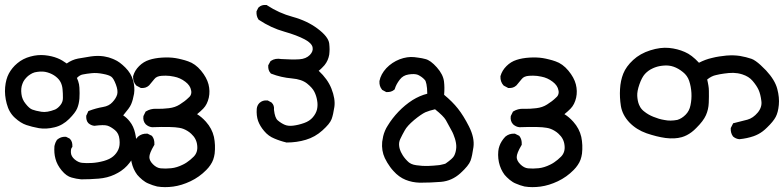

<svg xmlns="http://www.w3.org/2000/svg" viewBox="-23 -454 3201 784"><path d="M308.6 278.3Q288.1 276.4 269.5 271Q248.5 265.6 229 242.2Q210 219.2 203.6 194.8Q200.2 182.6 199.2 169.9Q198.2 157.2 199.2 143.6V143.1V142.6Q200.2 138.7 201.4 134.5Q202.6 130.4 204.3 126.5Q206.1 122.6 208.5 119.1L209 117.7L210 116.7Q225.1 103.5 244.6 104.5H246.6L248.5 105.5L260.3 111.3L261.7 112.3L263.2 113.8Q268.6 119.6 270.8 127.2Q272.9 134.8 272.5 143.1V146L270.5 148.4Q265.6 154.3 266.6 169.9Q267.6 184.6 281.7 196.8Q296.9 209.5 312 210.9Q329.1 212.9 353 211.4Q376.5 210 401.4 203.1Q413.1 199.7 422.6 195.1Q432.1 190.4 439 184.6Q453.1 172.9 460.4 156.2Q463.9 148.4 465.1 138.2Q466.3 127.9 464.8 114.7Q462.4 90.8 446.8 77.6Q429.7 63.5 415.5 59.1Q401.4 54.7 363.3 59.6H362.3H361.3Q348.6 58.1 338.4 49.3L337.9 48.8L337.4 48.3Q332.5 43 330.6 35.6Q328.6 28.3 329.1 20V18.1L330.1 16.6L335.9 3.9L337.4 0L340.8 -1.5Q368.7 -12.2 397.5 -17.1Q421.9 -21 436 -36.6Q451.2 -52.7 455.6 -68.8Q459.5 -84.5 450.2 -108.9Q440.9 -133.8 431.6 -140.6Q421.9 -147.9 397.5 -152.3Q372.6 -157.2 352.5 -155.3Q331.5 -153.3 314.9 -149.9Q309.1 -148.9 303.2 -145.5Q297.4 -142.1 291 -135.7Q293.9 -129.4 296.1 -123Q298.3 -116.7 299.6 -110.1Q300.8 -103.5 301.3 -96.2Q302.7 -73.2 301.3 -51.8Q300.8 -45.9 300 -40.5Q299.3 -35.2 298.1 -30.3Q296.9 -25.4 295.4 -20.5Q293.9 -15.6 292 -11.2Q284.7 6.3 259.3 31.7Q246.6 44.4 231.4 53.2Q216.3 62 199.2 65.9Q165.5 74.2 135.7 69.3Q106.9 64 85 56.6Q61.5 48.8 38.1 27.3Q13.7 5.4 4.4 -30.8Q-4.9 -65.4 -2 -98.1Q1 -130.9 13.2 -153.8Q19.5 -165.5 28.1 -176Q36.6 -186.5 47.9 -195.8Q70.3 -214.8 101.1 -223.1Q130.9 -231.4 160.2 -228.5Q189 -225.6 211.9 -216.3Q221.7 -212.4 231.2 -206.8Q240.7 -201.2 249.5 -194.8Q271 -210 295.4 -214.8Q321.8 -219.7 348.1 -223.6Q376 -227.5 399.4 -224.1Q402.8 -223.6 406 -222.9Q409.2 -222.2 412.6 -221.4Q416 -220.7 419.2 -220Q422.4 -219.2 425.5 -218Q428.7 -216.8 431.6 -215.8Q434.6 -214.8 437.7 -213.6Q440.9 -212.4 443.8 -210.9Q455.1 -206.1 466.1 -198Q477.1 -189.9 488.8 -178.2Q512.7 -154.3 520.5 -125.5Q528.3 -97.2 524.4 -71.3Q520 -45.9 512.7 -28.8Q509.3 -20.5 501.2 -9.5Q493.2 1.5 480 17.1Q495.1 26.9 506.8 42Q510.7 46.9 514.2 52.5Q517.6 58.1 520.3 64Q522.9 69.8 525.1 76.4Q527.3 83 528.8 89.8Q535.2 116.7 532.7 140.6Q530.3 164.6 523.4 182.1Q516.1 200.7 495.6 223.1Q484.9 234.4 472.2 243.2Q459.5 252 444.8 258.8Q415.5 272.5 379.9 275.4Q345.2 278.3 309.6 278.3H309.1ZM202.1 -6.8Q214.4 -12.7 224.1 -25.4Q229 -31.7 231.4 -38.6Q233.9 -45.4 233.9 -53.7Q233.9 -63.5 233.6 -72.5Q233.4 -81.5 232.4 -89.8Q231 -105.5 224.6 -118.2Q221.7 -124 216.8 -129.9Q211.9 -135.7 205.1 -141.1Q190.9 -152.3 171.4 -158.2Q152.3 -164.1 129.9 -160.6Q124 -160.2 118.9 -158.7Q113.8 -157.2 109.1 -155Q104.5 -152.8 100.1 -149.9Q95.7 -147 91.3 -143.6Q83 -136.2 77.1 -128.2Q71.3 -120.1 68.4 -111.3Q61.5 -93.8 64.5 -70.3Q66.9 -47.9 82 -29.8Q96.7 -11.2 108.4 -6.8Q121.6 -1.5 146 2.4Q168.5 6.3 202.1 -6.8Z M619.1 307.6Q600.6 303.2 583 295.4Q576.7 293 570.6 289.1Q564.5 285.2 558.3 280.3Q552.2 275.4 546.4 269.5Q541.5 265.1 537.4 259.8Q533.2 254.4 529.8 248.5Q526.4 242.7 523.4 236.3Q520.5 230 518.1 222.7Q508.8 194.3 511.7 163.1Q512.7 152.3 516.4 142.1Q520 131.8 525.9 122.6Q531.7 113.3 540 104.5V104H540.5Q556.2 90.8 577.6 91.8H579.6L581.5 92.8L595.2 99.6L597.2 100.6L598.6 102.5Q608.4 115.2 607.4 135.3V137.7L606 139.6Q586.9 171.9 586.9 187.5Q586.9 202.1 601.6 216.8Q616.7 231.9 633.3 233.4Q652.3 235.4 676.3 232.9Q699.2 230.5 723.6 218.3Q731.9 214.4 739.5 209.2Q747.1 204.1 754.2 198.2Q761.2 192.4 768.1 185.5Q785.6 167.5 782.2 139.6Q780.8 125.5 774.7 113.8Q768.6 102.1 757.8 92.3Q750.5 85.4 742.4 80.6Q734.4 75.7 726.3 72.5Q718.3 69.3 709 67.9Q681.2 62.5 599.1 65.4H598.1H597.7Q584 64 572.8 54.2L572.3 53.7L571.8 53.2Q560.1 40.5 562.5 21L563 19.5L563.5 18.1L570.3 4.4L571.3 2L573.7 0.5Q582.5 -4.9 592.8 -7.6Q603 -10.3 614.7 -9.8Q639.2 -8.8 666.5 -12.2Q691.9 -15.1 710.9 -27.3Q721.2 -33.7 730.5 -40.8Q739.7 -47.9 747.6 -55.7Q752.4 -59.6 754.9 -64.2Q757.3 -68.8 758.1 -74.2Q758.8 -79.6 757.3 -85.4Q753.9 -105 733.9 -120.1Q723.1 -128.4 711.7 -133.5Q700.2 -138.7 687.5 -141.1Q678.7 -143.1 670.4 -144Q662.1 -145 653.8 -145Q645.5 -145 637.7 -144.5Q616.2 -143.1 607.4 -131.3Q595.2 -115.7 586.4 -106L585.9 -105.5L585.4 -105Q572.8 -93.3 554.2 -94.7H551.8L550.3 -95.7L535.6 -103.5L534.2 -104.5L532.7 -105.5Q519.5 -120.6 520.5 -142.1V-143.1L521 -144.5Q527.3 -166.5 545.2 -184.3Q563 -202.1 586.4 -209.5Q608.4 -216.8 638.4 -218.8Q668.5 -220.7 693.4 -216.8Q699.7 -215.8 706.1 -214.4Q712.4 -212.9 718.8 -211.4Q725.1 -210 731.7 -208Q738.3 -206.1 745.1 -203.6Q774.4 -193.8 797.9 -165.5Q821.3 -137.2 828.4 -109.6Q835.4 -82 829.6 -55.2Q823.2 -27.3 807.1 -10.7Q796.9 0 781.7 12.2Q800.3 23.4 817.9 43Q842.8 70.8 850.6 105Q857.4 138.2 853.5 173.3Q852.5 179.7 851.1 185.8Q849.6 191.9 847.7 197.5Q845.7 203.1 842.8 208.7Q839.8 214.4 836.2 219.7Q832.5 225.1 828.4 230.2Q824.2 235.4 819.3 240.2Q791 269 754.9 286.1Q718.8 303.2 684.1 307.9Q649.4 312.5 619.6 307.6Z M1145 127.4Q1139.2 126 1133.1 124.3Q1127 122.6 1121.1 120.6Q1115.2 118.7 1109.4 116.5Q1103.5 114.3 1097.7 111.8Q1073.2 102.1 1055.7 81.1Q1046.9 70.8 1040.8 60.5Q1034.7 50.3 1030.8 39.6Q1023.4 18.1 1025.4 -9.8Q1026.9 -23.9 1036.1 -33.2V-33.7H1036.6Q1049.3 -45.4 1067.9 -43.9H1070.3L1071.8 -43L1084.5 -36.1L1085.9 -35.2L1086.9 -34.2Q1097.7 -23.4 1095.7 -5.9Q1099.6 28.3 1111.3 37.6Q1125 49.3 1140.1 55.7Q1153.8 61.5 1173.8 59.1Q1195.3 56.6 1218.8 48.3Q1241.2 40.5 1254.4 24.9Q1267.6 9.3 1271.5 -7.3Q1275.4 -24.9 1272 -43.5Q1269 -62.5 1260.7 -79.1Q1252.9 -95.2 1231 -112.8Q1209 -130.4 1168.9 -133.8Q1124.5 -137.7 1085.4 -152.8L1083 -153.8L1081.5 -155.8Q1076.2 -161.6 1074 -169.2Q1071.8 -176.8 1072.3 -185.1V-187.5L1073.2 -189L1080.1 -201.7L1081.5 -204.1L1083.5 -205.6Q1101.1 -217.3 1125.5 -212.9Q1170.4 -210 1199.7 -211.9Q1213.4 -212.9 1223.9 -217.3Q1234.4 -221.7 1242.2 -229.5Q1256.8 -244.6 1253.4 -260.7Q1252 -268.6 1244.1 -276.9Q1236.3 -285.2 1221.7 -293Q1189.5 -310.1 1138.2 -324.7Q1084 -339.8 1034.7 -372.6L1032.7 -374L1031.7 -375.5Q1023.4 -389.2 1024.4 -405.8V-407.7L1025.4 -409.7L1031.2 -421.4L1032.2 -422.9L1033.7 -424.3Q1045.4 -435.1 1063 -433.6H1065.9L1067.9 -432.1Q1116.2 -400.4 1171.9 -385.3Q1231 -369.1 1273.4 -337.4Q1317.9 -304.2 1321.3 -276.4Q1321.8 -270.5 1322.3 -264.6Q1322.8 -258.8 1322.8 -252.9Q1322.8 -247.1 1322.3 -241.5Q1321.8 -235.8 1321.3 -230.5Q1319.3 -219.2 1314.7 -208.5Q1310.1 -197.8 1302.2 -188Q1299.8 -185.5 1297.6 -183.1Q1295.4 -180.7 1293 -178.2Q1290.5 -175.8 1288.1 -173.3Q1285.6 -170.9 1283.2 -168.9Q1280.8 -167 1278.3 -165Q1314.9 -130.9 1330.1 -92.8Q1347.2 -49.8 1342.3 -17.1Q1339.8 -1.5 1337.2 10.7Q1334.5 22.9 1331.1 32.2Q1327.1 42.5 1317.9 53.7Q1308.6 64.9 1293.5 78.6Q1263.7 105.5 1226.1 116.7Q1189 127.9 1147.5 127.9H1146.5Z M1691.4 292Q1675.3 291.5 1660.9 288.6Q1646.5 285.6 1633.3 280.3Q1605.5 269 1583.5 244.1Q1576.2 236.3 1570.1 227.8Q1564 219.2 1558.3 210Q1552.7 200.7 1548.3 191.4Q1534.2 161.1 1537.6 125Q1539.1 113.3 1541.7 102.1Q1544.4 90.8 1549.1 79.8Q1553.7 68.8 1560.1 59.1Q1578.1 29.3 1604.2 2Q1630.4 -25.4 1661.6 -45.4Q1675.8 -54.2 1690.9 -60.8Q1706.1 -67.4 1721.7 -71.3Q1721.7 -83.5 1720.7 -93.5Q1719.7 -103.5 1718.3 -110.4Q1716.8 -117.2 1715.1 -121.8Q1713.4 -126.5 1710.9 -128.4Q1708 -131.8 1704.6 -134.8Q1701.2 -137.7 1697.8 -140.1Q1694.3 -142.6 1690.9 -144.5Q1687.5 -146.5 1683.6 -148.4Q1669.9 -153.8 1645.5 -149.9Q1622.6 -146.5 1609.4 -128.9Q1594.7 -109.9 1589.4 -91.8L1588.4 -88.9L1585.9 -86.9Q1580.1 -82 1572.3 -79.8Q1564.5 -77.6 1556.2 -78.1H1553.7L1552.2 -79.1L1539.6 -85.9L1537.6 -86.9L1536.6 -88.4Q1525.4 -102.1 1526.4 -121.6V-122.6V-123Q1531.7 -150.9 1554.7 -175.8Q1577.6 -199.7 1608.9 -211.9Q1640.1 -223.6 1668.5 -220.7Q1677.2 -219.7 1685.3 -218.5Q1693.4 -217.3 1700.4 -216.1Q1707.5 -214.8 1713.9 -212.9Q1734.9 -208 1760.7 -179Q1786.6 -149.9 1790 -121.1Q1793 -97.2 1790.5 -66.9Q1824.7 -38.6 1846.7 -10.7Q1869.6 18.1 1892.1 62.5Q1915.5 108.9 1910.2 147Q1907.7 165 1904.8 178.7Q1901.9 192.4 1898.4 202.1Q1891.1 222.2 1856.9 253.4Q1822.3 284.7 1777.8 288.6Q1735.8 292 1691.4 292ZM1796.4 213.9Q1825.7 193.4 1831.1 182.6Q1837.4 170.9 1839.4 155.3Q1841.8 140.1 1836.9 120.1Q1835.9 115.7 1834.5 111.6Q1833 107.4 1831.5 103.3Q1830.1 99.1 1828.4 94.7Q1826.7 90.3 1824.5 85.9Q1822.3 81.5 1819.8 77.1Q1808.1 54.7 1797.4 36.1Q1788.1 20 1753.4 -7.8Q1730 -2.4 1713.9 4.4Q1705.6 8.3 1693.8 16.4Q1682.1 24.4 1668 36.1Q1639.6 60.1 1629.9 78.1Q1624.5 87.4 1619.9 96.4Q1615.2 105.5 1611.3 113.8Q1605 127.4 1606.9 142.1Q1607.4 145.5 1607.9 148.4Q1608.4 151.4 1609.4 154.5Q1610.4 157.7 1611.6 160.6Q1612.8 163.6 1614 166.5Q1615.2 169.4 1617.2 172.4Q1621.1 180.2 1626.7 187.7Q1632.3 195.3 1640.1 203.1Q1646.5 210.4 1655.8 214.8Q1665 219.2 1677.2 220.7Q1703.6 224.6 1725.6 223.6Q1736.8 223.1 1746.8 222.4Q1756.8 221.7 1765.6 220.7Q1768.1 220.7 1770.8 220.2Q1773.4 219.7 1776.1 219.2Q1778.8 218.8 1781.5 218Q1784.2 217.3 1786.6 216.8Q1789.1 216.3 1791.5 215.6Q1793.9 214.8 1796.4 213.9Z M2119.1 307.6Q2100.6 303.2 2083 295.4Q2076.7 293 2070.6 289.1Q2064.5 285.2 2058.3 280.3Q2052.2 275.4 2046.4 269.5Q2041.5 265.1 2037.4 259.8Q2033.2 254.4 2029.8 248.5Q2026.4 242.7 2023.4 236.3Q2020.5 230 2018.1 222.7Q2008.8 194.3 2011.7 163.1Q2012.7 152.3 2016.4 142.1Q2020 131.8 2025.9 122.6Q2031.7 113.3 2040 104.5V104H2040.5Q2056.2 90.8 2077.6 91.8H2079.6L2081.5 92.8L2095.2 99.6L2097.2 100.6L2098.6 102.5Q2108.4 115.2 2107.4 135.3V137.7L2106 139.6Q2086.9 171.9 2086.9 187.5Q2086.9 202.1 2101.6 216.8Q2116.7 231.9 2133.3 233.4Q2152.3 235.4 2176.3 232.9Q2199.2 230.5 2223.6 218.3Q2231.9 214.4 2239.5 209.2Q2247.1 204.1 2254.2 198.2Q2261.2 192.4 2268.1 185.5Q2285.6 167.5 2282.2 139.6Q2280.8 125.5 2274.7 113.8Q2268.6 102.1 2257.8 92.3Q2250.5 85.4 2242.4 80.6Q2234.4 75.7 2226.3 72.5Q2218.3 69.3 2209 67.9Q2181.2 62.5 2099.1 65.4H2098.1H2097.7Q2084 64 2072.8 54.2L2072.3 53.7L2071.8 53.2Q2060.1 40.5 2062.5 21L2063 19.5L2063.5 18.1L2070.3 4.4L2071.3 2L2073.7 0.5Q2082.5 -4.9 2092.8 -7.6Q2103 -10.3 2114.7 -9.8Q2139.2 -8.8 2166.5 -12.2Q2191.9 -15.1 2210.9 -27.3Q2221.2 -33.7 2230.5 -40.8Q2239.7 -47.9 2247.6 -55.7Q2252.4 -59.6 2254.9 -64.2Q2257.3 -68.8 2258.1 -74.2Q2258.8 -79.6 2257.3 -85.4Q2253.9 -105 2233.9 -120.1Q2223.1 -128.4 2211.7 -133.5Q2200.2 -138.7 2187.5 -141.1Q2178.7 -143.1 2170.4 -144Q2162.1 -145 2153.8 -145Q2145.5 -145 2137.7 -144.5Q2116.2 -143.1 2107.4 -131.3Q2095.2 -115.7 2086.4 -106L2085.9 -105.5L2085.4 -105Q2072.8 -93.3 2054.2 -94.7H2051.8L2050.3 -95.7L2035.6 -103.5L2034.2 -104.5L2032.7 -105.5Q2019.5 -120.6 2020.5 -142.1V-143.1L2021 -144.5Q2027.3 -166.5 2045.2 -184.3Q2063 -202.1 2086.4 -209.5Q2108.4 -216.8 2138.4 -218.8Q2168.5 -220.7 2193.4 -216.8Q2199.7 -215.8 2206.1 -214.4Q2212.4 -212.9 2218.8 -211.4Q2225.1 -210 2231.7 -208Q2238.3 -206.1 2245.1 -203.6Q2274.4 -193.8 2297.9 -165.5Q2321.3 -137.2 2328.4 -109.6Q2335.4 -82 2329.6 -55.2Q2323.2 -27.3 2307.1 -10.7Q2296.9 0 2281.7 12.2Q2300.3 23.4 2317.9 43Q2342.8 70.8 2350.6 105Q2357.4 138.2 2353.5 173.3Q2352.5 179.7 2351.1 185.8Q2349.6 191.9 2347.7 197.5Q2345.7 203.1 2342.8 208.7Q2339.8 214.4 2336.2 219.7Q2332.5 225.1 2328.4 230.2Q2324.2 235.4 2319.3 240.2Q2291 269 2254.9 286.1Q2218.8 303.2 2184.1 307.9Q2149.4 312.5 2119.6 307.6Z M2995.1 114.3Q2981.4 112.8 2971.2 104L2970.2 103.5L2969.7 102.5Q2960 88.9 2960.9 70.8V68.8L2961.9 66.9L2968.8 53.2L2970.7 49.3L2975.1 48.3Q3002.4 41.5 3028.8 34.7Q3052.2 28.3 3071.3 5.4Q3089.4 -16.6 3085.9 -41.5Q3082.5 -69.3 3074.7 -86.7Q3066.9 -104 3050.3 -123.5Q3042.5 -132.8 3032 -139.4Q3021.5 -146 3007.8 -150.4Q2998.5 -153.3 2989.5 -154.8Q2980.5 -156.2 2971.2 -156.5Q2961.9 -156.7 2952.6 -155.8Q2942.9 -154.8 2933.8 -153.6Q2924.8 -152.3 2916.5 -150.9Q2908.2 -149.4 2900.9 -147.5Q2882.8 -144 2864.7 -129.4Q2866.2 -123 2867.4 -116.9Q2868.7 -110.8 2869.6 -105Q2870.6 -99.1 2871.1 -93.8Q2871.6 -88.4 2871.6 -82.5Q2872.1 -59.6 2871.1 -34.2Q2870.1 -7.3 2859.6 16.4Q2849.1 40 2820.3 68.4Q2811 78.1 2801.3 85.4Q2791.5 92.8 2781.5 97.9Q2771.5 103 2761.2 106Q2731.9 114.3 2694.3 109.4Q2676.3 106.9 2657 102.1Q2637.7 97.2 2617.2 90.3Q2575.7 75.7 2546.9 45.9Q2518.1 15.1 2512.2 -21.5Q2506.8 -56.2 2508.8 -90.3Q2510.7 -125 2522 -153.3Q2533.7 -182.6 2562.3 -209Q2590.8 -235.4 2632.3 -248.5Q2673.8 -261.7 2709 -258.3Q2743.7 -254.9 2773.4 -241.7Q2801.3 -230 2831.1 -197.8Q2857.4 -211.4 2883.8 -217.3Q2898.9 -221.2 2913.6 -223.4Q2928.2 -225.6 2942.9 -227.1Q2973.1 -229.5 2998.5 -225.6Q3023.9 -221.2 3045.4 -213.9Q3053.7 -210.9 3063 -204.3Q3072.3 -197.8 3082.5 -188.5Q3092.8 -179.2 3105 -166.5Q3141.6 -127 3150.9 -90.8Q3160.2 -55.7 3157.2 -25.4Q3154.3 4.9 3144.5 23.4Q3134.8 42 3108.9 66.9Q3100.1 75.7 3091.3 82.3Q3082.5 88.9 3073.2 93.8Q3064 98.6 3054.2 102.1Q3027.3 111.3 2997.1 114.3H2996.1ZM2742.7 35.6Q2760.7 30.3 2776.4 14.6Q2792 -1 2796.4 -23.9Q2801.8 -48.8 2800.3 -74.7Q2798.8 -100.6 2791 -124Q2783.7 -145.5 2765.6 -159.7Q2747.1 -174.8 2727.5 -181.6Q2708 -188.5 2684.6 -186Q2680.7 -185.5 2676.8 -185.1Q2672.9 -184.6 2669.2 -183.8Q2665.5 -183.1 2661.9 -182.1Q2658.2 -181.2 2654.8 -179.9Q2651.4 -178.7 2648.2 -177.5Q2645 -176.3 2642.1 -174.8Q2632.3 -170.4 2624.5 -164.6Q2616.7 -158.7 2610.4 -151.9Q2597.7 -137.7 2587.9 -109.4Q2578.1 -81.5 2579.1 -62.5Q2579.6 -52.7 2581.3 -43.7Q2583 -34.7 2586.4 -26.4Q2588.4 -21.5 2591.3 -16.6Q2594.2 -11.7 2598.4 -7.1Q2602.5 -2.4 2607.9 1.5Q2624 14.6 2645 22.9Q2655.8 27.3 2667.2 30.8Q2678.7 34.2 2690.9 36.1Q2713.9 41 2742.7 35.6Z"/></svg>

Font: NaikaiFont
Style: Bold
Weight: 700
Version: Version 1.89